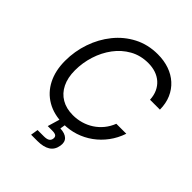

<svg xmlns="http://www.w3.org/2000/svg" viewBox="-256 -885 1238 1238"><g transform="rotate(45 363.0 -265.5)"><path d="M340.8 10.7Q254.9 10.7 191.9 -25.9Q128.9 -62.5 95 -129.2Q61 -195.8 61 -285.6Q61 -372.6 88.9 -453.6Q116.7 -534.7 168.5 -598.9Q220.2 -663.1 292.7 -700.7Q365.2 -738.3 454.6 -738.3Q511.7 -738.3 559.3 -721.7Q606.9 -705.1 641.8 -673.3Q676.8 -641.6 696.3 -596.7Q715.8 -551.8 716.3 -495.1H626Q624 -533.7 610.4 -563.2Q596.7 -592.8 573.5 -613.3Q550.3 -633.8 519.3 -644.3Q488.3 -654.8 451.2 -654.8Q380.9 -654.8 325.2 -623.5Q269.5 -592.3 230.2 -539.6Q190.9 -486.8 170.2 -421.4Q149.4 -356 149.4 -287.1Q149.4 -220.2 173.1 -172.1Q196.8 -124 240.5 -98.4Q284.2 -72.8 344.2 -72.8Q383.3 -72.8 419.4 -83.3Q455.6 -93.8 486.8 -114Q518.1 -134.3 542.5 -163.8Q566.9 -193.4 582 -231.9H672.9Q653.8 -175.8 620.6 -131.1Q587.4 -86.4 543.2 -54.4Q499 -22.5 447.8 -5.9Q396.5 10.7 340.8 10.7ZM243.2 206.5 251.5 155.8H308.6Q334.5 155.8 347.2 147.9Q359.9 140.1 362.3 123.5Q364.7 106.9 355.2 99.1Q345.7 91.3 319.3 91.3H279.8L313 -21H358.9L355 2.4L348.1 44.4Q392.1 46.4 412.6 66.4Q433.1 86.4 426.8 123Q419.9 166 387.7 186.3Q355.5 206.5 300.8 206.5Z"/></g></svg>

Font: Inter 24pt
Style: Italic
Weight: 400
Italic angle: -9.3988°
Designer: Rasmus Andersson
Foundry: rsms
Version: Version 4.001;git-66647c0bb